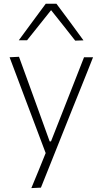

<svg xmlns="http://www.w3.org/2000/svg" viewBox="-20 -796 540 1011"><path d="M145 194.5Q164 148.5 183 102.5Q201.5 56 220.5 10Q183 -88.5 146.5 -186.5L112.5 -276.5Q92.5 -330 71.5 -385.8Q50.5 -441.5 30.5 -494.5L80 -497Q105 -427.5 129.5 -361Q154 -294 179 -224.5L241.5 -51.5H248.5L317 -225.5Q343.5 -293.5 370 -360.5Q396 -427 422.5 -494.5H470Q454 -454.5 439.5 -417.5Q424.5 -380 406.5 -335.2Q388.5 -290.5 363.5 -228.5L308 -89.5Q270 6 243.5 72Q217 138 195.5 192ZM376 -582Q344 -623 312.5 -662.8Q281 -702.5 249 -742.5Q217 -702.5 186 -663.5Q154.5 -624 122.5 -584H79Q114 -632 150 -680.5Q185.5 -728.5 221 -776.5H277Q312.5 -728.5 348.5 -680.5Q384 -632 419.5 -583.5Z"/></svg>

Font: Heraclito ExtraLight
Style: Regular
Weight: 200
Designer: Kostas Bartsokas (font) & Cristiano Sobral (main changes)
Foundry: Kostas Bartsokas (font) & Cristiano Sobral (main changes)
Version: Version 1.00;July 8, 2020;FontCreator 13.0.0.2655 64-bit